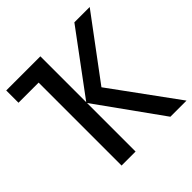

<svg xmlns="http://www.w3.org/2000/svg" viewBox="-186 -866 1018 1018"><g transform="rotate(-45 322.5 -357.0)"><path d="M633 -714H518L263 -370V-714H7V-622H158V0H263V-364L524 0H645L376 -369Z"/></g></svg>

Font: Noto Sans SemiCondensed Medium
Style: Regular
Weight: 500
Width: 4
Designer: Monotype Design Team
Foundry: Monotype Imaging Inc.
Version: Version 2.013